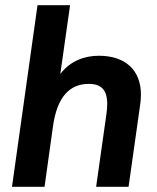

<svg xmlns="http://www.w3.org/2000/svg" viewBox="-20 -717 604 737"><path d="M26 0H151L183.5 -233C199 -342.5 245.5 -395 320.5 -395C368.5 -395 391.5 -372 391.5 -318C391.5 -306.5 390.5 -293.5 388.5 -279L349 0H473.5L518.5 -318.5C520 -331 521 -342.5 521 -354C521 -447 462 -503 359.5 -503C307 -503 251 -485 211.5 -433L249 -697H124Z"/></svg>

Font: HK Grotesk
Style: Bold Italic
Weight: 700
Italic angle: -16°
Designer: Alfredo Marco Pradil
Foundry: Hanken Design Co.
Version: Version 3.001;FEAKit 1.0